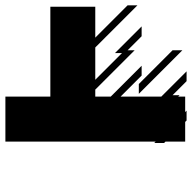

<svg xmlns="http://www.w3.org/2000/svg" viewBox="-25 -692 712 712"><g transform="rotate(90 331.0 -336.0)"><path d="M171.9 -406.2 72.9 -505.2H109.4L161.5 -453.1V-479.2L307.3 -333.3H333.3V-390.6L218.8 -505.2H255.2L333.3 -427.1V-578.1L239.6 -671.9H276L328.1 -619.8V-645.8L333.3 -640.6V-666.7H390.6L385.4 -671.9H421.9L427.1 -666.7H500V-593.8L505.2 -588.5V-552.1L500 -557.3V0H333.3V-166.7H0V-333.3H114.6L-5.2 -453.1V-489.6L151 -333.3H270.8L171.9 -432.3ZM286.5 -494.8 161.5 -619.8V-656.2L322.9 -494.8ZM500 -166.7V-333.3Z"/></g></svg>

Font: 0xA000-Monochrome
Style: Monochrome
Weight: 400
Version: Version 0.1